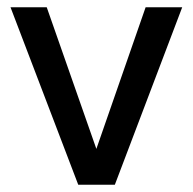

<svg xmlns="http://www.w3.org/2000/svg" viewBox="-20 -510 532 530"><path d="M9 -490H109L246 -99L382 -490H483L297 0H196Z"/></svg>

Font: Cabin
Style: Regular
Weight: 400
Designer: Pablo Impallari
Foundry: Pablo Impallari. http://www.impallari.com Igino Marini. http://www.ikern.com
Version: Version 2.001